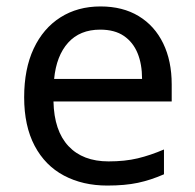

<svg xmlns="http://www.w3.org/2000/svg" viewBox="-20 -566 604 596"><path d="M292 -546Q361 -546 410.5 -516Q460 -486 486.5 -431.5Q513 -377 513 -304V-251H146Q148 -160 192.5 -112.5Q237 -65 317 -65Q368 -65 407.5 -74.5Q447 -84 489 -102V-25Q448 -7 408 1.5Q368 10 313 10Q237 10 178.5 -21Q120 -52 87.5 -113.5Q55 -175 55 -264Q55 -352 84.5 -415Q114 -478 167.5 -512Q221 -546 292 -546ZM291 -474Q228 -474 191.5 -433.5Q155 -393 148 -321H421Q421 -367 407 -401Q393 -435 364.5 -454.5Q336 -474 291 -474Z"/></svg>

Font: utelugu15
Style: Book
Weight: 400
Designer: Jelle Bosma - Monotype Design Team
Foundry: Monotype Imaging Inc.
Version: Version 2.003